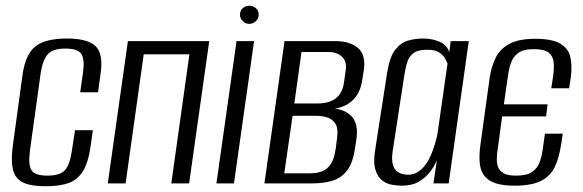

<svg xmlns="http://www.w3.org/2000/svg" viewBox="-20 -638 2030 668"><path d="M141 10Q105 10 80 4Q55 -2 40.5 -17.5Q26 -33 22.5 -61.5Q19 -90 25 -134L59 -382Q70 -452 105 -478Q140 -504 213 -504Q284 -504 312 -478Q340 -452 330 -382L321 -317H259L269 -387Q275 -430 263.5 -449.5Q252 -469 207 -469Q164 -469 146.5 -449.5Q129 -430 122 -387L84 -113Q78 -65 89.5 -46Q101 -27 145 -27Q189 -27 206 -46Q223 -65 230 -113L241 -185H303L296 -134Q288 -75 269.5 -44Q251 -13 219.5 -1.5Q188 10 141 10Z M355 0 425 -495H708L638 0H576L639 -449H480L417 0Z M733 0 803 -495H864L794 0ZM847 -555Q834 -555 824.5 -564.5Q815 -574 815 -587Q815 -601 824.5 -609.5Q834 -618 847 -618Q861 -618 870.5 -609.5Q880 -601 880 -587Q880 -574 870.5 -564.5Q861 -555 847 -555Z M900 0 970 -495H1146Q1197 -495 1225 -471.5Q1253 -448 1246 -395L1240 -358Q1233 -311 1203 -285.5Q1173 -260 1129 -259V-261Q1174 -261 1201 -235.5Q1228 -210 1220 -153L1215 -122Q1208 -72 1188 -45.5Q1168 -19 1137.5 -9.5Q1107 0 1067 0ZM969 -35H1057Q1081 -35 1099.5 -41.5Q1118 -48 1130.5 -66.5Q1143 -85 1148 -121L1153 -160Q1157 -190 1148 -206Q1139 -222 1121 -228.5Q1103 -235 1080 -235H998ZM1004 -278H1084Q1125 -278 1148.5 -296Q1172 -314 1177 -353L1183 -395Q1187 -425 1169.5 -441Q1152 -457 1124 -457H1029Z M1378 8Q1364 8 1345 5Q1326 2 1310 -10Q1294 -22 1286 -48Q1278 -74 1286 -121L1327 -386Q1336 -441 1355.5 -465.5Q1375 -490 1400.5 -497Q1426 -504 1451 -504Q1484 -504 1510 -492.5Q1536 -481 1543 -456L1548 -495H1611L1541 0H1488L1500 -80Q1492 -61 1477 -41Q1462 -21 1438 -6.5Q1414 8 1378 8ZM1399 -30Q1421 -30 1438 -42.5Q1455 -55 1466.5 -74Q1478 -93 1485.5 -114Q1493 -135 1497.5 -152.5Q1502 -170 1503 -179L1537 -417Q1535 -422 1529 -433.5Q1523 -445 1509 -455Q1495 -465 1466 -465Q1435 -465 1419 -453.5Q1403 -442 1396.5 -421Q1390 -400 1386 -372L1346 -111Q1342 -84 1346.5 -67Q1351 -50 1360.5 -42.5Q1370 -35 1380.5 -32.5Q1391 -30 1399 -30Z M1771 8Q1727 8 1701 -1.5Q1675 -11 1662.5 -30Q1650 -49 1648.5 -76.5Q1647 -104 1652 -138L1684 -370Q1690 -407 1704.5 -437Q1719 -467 1751.5 -485Q1784 -503 1843 -503Q1901 -503 1929.5 -486Q1958 -469 1964.5 -439Q1971 -409 1966 -369L1960 -331H1898L1904 -370Q1908 -398 1906.5 -419.5Q1905 -441 1890 -454Q1875 -467 1837 -467Q1800 -467 1782 -453Q1764 -439 1757 -417.5Q1750 -396 1747 -372L1733 -275H1885L1880 -233H1727L1712 -122Q1709 -104 1708.5 -87Q1708 -70 1713 -56.5Q1718 -43 1732.5 -35Q1747 -27 1775 -27Q1813 -27 1831.5 -40Q1850 -53 1858 -75Q1866 -97 1869 -124L1876 -173H1938L1933 -140Q1926 -91 1910.5 -58Q1895 -25 1862 -8.5Q1829 8 1771 8Z"/></svg>

Font: Alumni Sans
Style: Italic
Weight: 400
Italic angle: -8°
Version: Version 1.016